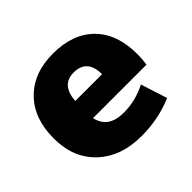

<svg xmlns="http://www.w3.org/2000/svg" viewBox="-133 -688 856 856"><g transform="rotate(-45 295.5 -260.0)"><path d="M214 -310H383Q383 -405 298 -405Q221 -405 214 -310ZM216 -200Q233 -120 330 -120Q405 -120 473 -155L513 -30Q421 10 313 10Q184 10 106 -63Q28 -136 28 -260Q28 -385 99.5 -457.5Q171 -530 293 -530Q418 -530 488 -459.5Q558 -389 558 -260Q558 -233 553 -200Z"/></g></svg>

Font: Mplus 1p Black
Style: Regular
Weight: 900
Version: Version 1.061